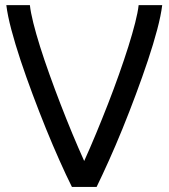

<svg xmlns="http://www.w3.org/2000/svg" viewBox="-20 -736 664 756"><path d="M618.7 -715.8Q613.8 -675.3 598.9 -619.1Q584 -563 562.5 -498.5Q541 -434.1 515.1 -364.7Q489.3 -295.4 462.4 -229.2Q435.5 -163.1 408.9 -104Q382.3 -44.9 360.4 0H263.2Q240.7 -44.9 214.4 -104Q188 -163.1 161.1 -229.2Q134.3 -295.4 108.4 -364.7Q82.5 -434.1 61 -498.5Q39.6 -563 24.7 -619.1Q9.8 -675.3 4.9 -715.8H97.7Q100.6 -688 111.1 -646Q121.6 -604 137.7 -552.7Q153.8 -501.5 174.6 -443.6Q195.3 -385.7 218 -326.9Q240.7 -268.1 264.6 -210.4Q288.6 -152.8 311.5 -102.1Q334.5 -152.8 358.4 -210.4Q382.3 -268.1 405.3 -326.9Q428.2 -385.7 448.7 -443.6Q469.2 -501.5 485.4 -552.7Q501.5 -604 512.2 -646Q522.9 -688 525.9 -715.8Z"/></svg>

Font: Arian AMU
Style: Regular
Weight: 400
Designer: Ruben Hakobyan (Tarumian)
Foundry: Ruben Hakobyan (Tarumian)
Version: Version 4.003